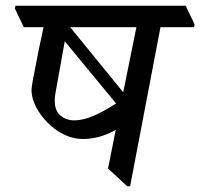

<svg xmlns="http://www.w3.org/2000/svg" viewBox="-20 -640 699 670"><path d="M271 -155Q234 -155 201.5 -171.5Q169 -188 144 -214Q119 -240 104.5 -269.5Q90 -299 90 -325Q90 -332 93 -351Q96 -370 100 -388Q106 -421 114.5 -463Q123 -505 132 -545H63L32 -610L34 -620H628L659 -555L657 -545H540L434 10H424L357 -52L384 -187Q354 -170 325.5 -162.5Q297 -155 271 -155ZM206 -496 173 -312Q171 -300 171 -289Q171 -253 191.5 -236.5Q212 -220 239 -220Q270 -220 307 -236Q344 -252 385 -279ZM456 -545H225L410 -318Z"/></svg>

Font: Tiro Devanagari Hindi
Style: Italic
Weight: 400
Italic angle: -11°
Designer: Devanagari: John Hudson & Fiona Ross, assisted by Paul Hanslow. Latin: John Hudson with Paul Hanslow, assisted by Kaja S
Foundry: Tiro Typeworks Ltd.
Version: Version 1.52